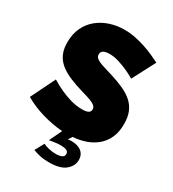

<svg xmlns="http://www.w3.org/2000/svg" viewBox="-218 -835 1053 1168"><g transform="rotate(30 308.5 -251.5)"><path d="M233 128Q244 135 270 141.5Q296 148 323 148Q346 148 362.5 141Q379 134 379 117Q379 100 364 93.5Q349 87 324 87Q303 87 279.5 90.5Q256 94 245 96L287 8Q216 3 143 -18.5Q70 -40 13 -74L97 -245Q132 -223 170 -206Q202 -191 242.5 -179Q283 -167 325 -167Q357 -167 369.5 -175.5Q382 -184 382 -198Q382 -213 369.5 -223.5Q357 -234 335 -242Q313 -250 284.5 -258Q256 -266 224 -277Q177 -293 143 -311.5Q109 -330 87 -353.5Q65 -377 54.5 -407Q44 -437 44 -476Q44 -535 65.5 -580Q87 -625 124 -655Q161 -685 208.5 -700.5Q256 -716 309 -716Q348 -716 385 -708.5Q422 -701 456.5 -689.5Q491 -678 521 -664.5Q551 -651 575 -639L491 -478Q461 -496 429 -510Q402 -522 368.5 -532.5Q335 -543 303 -543Q277 -543 261.5 -535Q246 -527 246 -508Q246 -494 255 -485Q264 -476 281 -468.5Q298 -461 322.5 -454Q347 -447 378 -437Q427 -422 466.5 -404Q506 -386 534 -361.5Q562 -337 577 -302Q592 -267 592 -217Q592 -159 572.5 -118Q553 -77 520.5 -50.5Q488 -24 446.5 -10Q405 4 360 7L342 34Q348 33 354.5 32.5Q361 32 369 32Q387 32 404 36.5Q421 41 434 50Q447 59 455 74Q463 89 463 110Q463 152 426.5 182.5Q390 213 311 213Q275 213 246.5 206.5Q218 200 198 192Z"/></g></svg>

Font: Raleway
Style: Heavy
Weight: 900
Designer: Matt McInerney, Pablo Impallari, Rodrigo Fuenzalida
Foundry: Matt McInerney, Pablo Impallari, Rodrigo Fuenzalida
Version: Version 2.001; ttfautohint (v0.8) -G 200 -r 50